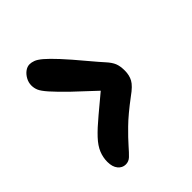

<svg xmlns="http://www.w3.org/2000/svg" viewBox="-35 -913 681 681"><g transform="rotate(45 305.0 -572.5)"><path d="M499 -436Q477 -436 456 -444.5Q435 -453 412.5 -474Q390 -495 360 -531Q336 -559 304 -598Q259 -550 231 -520Q195 -483 174.5 -465Q154 -447 142 -442Q130 -437 117 -437Q102 -437 88.5 -444.5Q75 -452 67 -463Q59 -474 59 -486Q59 -495 63 -506Q67 -517 80.5 -533Q94 -549 122 -575Q150 -601 198 -641Q229 -667 245.5 -682Q262 -697 276.5 -703Q291 -709 314 -709Q337 -709 354.5 -699.5Q372 -690 394 -659Q433 -607 462.5 -577Q492 -547 511.5 -530Q531 -513 541.5 -502Q552 -491 552 -476Q552 -459 538 -447.5Q524 -436 499 -436Z"/></g></svg>

Font: Shantell Sans Light Medium
Style: Regular
Weight: 500
Version: Version 1.008;[ac192a2d6]